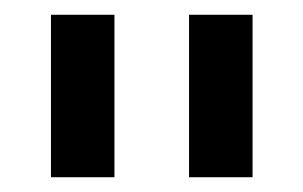

<svg xmlns="http://www.w3.org/2000/svg" viewBox="-20 -669 410 260"><path d="M135 -429H49V-649H135ZM322 -429H236V-649H322Z"/></svg>

Font: Gamestation Display
Style: Regular
Weight: 400
Designer: Jonas Hecksher
Foundry: Jonas Hecksher, Playtypeª, e-types AS
Version: Version 1.003